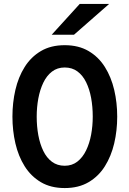

<svg xmlns="http://www.w3.org/2000/svg" viewBox="-20 -941 656 973"><path d="M308 12Q237.5 12 187.2 -17.8Q137 -47.5 105 -98.5Q73 -149.5 58 -214.5Q43 -279.5 43 -350Q43 -420.5 58 -485.5Q73 -550.5 105 -601.5Q137 -652.5 187.2 -682.2Q237.5 -712 308 -712Q378.5 -712 429 -682.2Q479.5 -652.5 511.5 -601.5Q543.5 -550.5 558.8 -485.5Q574 -420.5 574 -350Q574 -279.5 558.8 -214.5Q543.5 -149.5 511.5 -98.5Q479.5 -47.5 429 -17.8Q378.5 12 308 12ZM308 -101Q345 -101 372 -122Q399 -143 416.2 -178.5Q433.5 -214 441.8 -258.5Q450 -303 450 -350Q450 -400 441.8 -444.8Q433.5 -489.5 416.5 -524.2Q399.5 -559 372.5 -579Q345.5 -599 308 -599Q270.5 -599 243.5 -578.2Q216.5 -557.5 199.5 -522Q182.5 -486.5 174.2 -442Q166 -397.5 166 -350Q166 -300.5 174.2 -255.8Q182.5 -211 199.5 -176Q216.5 -141 243.5 -121Q270.5 -101 308 -101ZM242 -765 384 -921H533L355 -765Z"/></svg>

Font: Overpass Mono Light
Style: Regular
Weight: 300
Monospace: yes
Designer: Delve Withrington, Dave Bailey
Foundry: Delve Fonts LLC
Version: Version 4.000